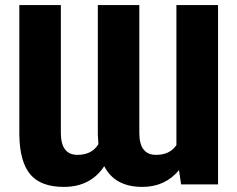

<svg xmlns="http://www.w3.org/2000/svg" viewBox="-20 -731 941 761"><path d="M689.5 -56.6Q634.3 9.8 544.4 9.8Q435.1 9.8 393.1 -72.3Q338.9 9.8 232.9 9.8Q141.6 9.8 99.9 -40Q58.1 -89.8 56.6 -196.8V-710.9H221.2V-203.1Q221.7 -117.2 287.1 -117.2Q344.2 -117.2 370.1 -159.7L367.7 -196.3V-710.9H532.2V-203.1Q532.7 -117.2 598.1 -117.2Q653.3 -117.2 679.2 -155.8V-710.9H844.2V0H697.8Z"/></svg>

Font: Roboto Black
Style: Regular
Weight: 900
Designer: Google
Version: Version 2.134; 2016